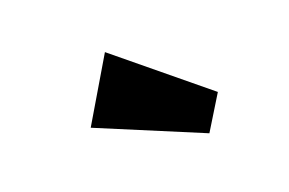

<svg xmlns="http://www.w3.org/2000/svg" viewBox="-42 -831 521 346"><g transform="rotate(-15 219.0 -658.0)"><path d="M314 -563 110 -628 170 -753 348 -631Z"/></g></svg>

Font: Joti One
Style: Regular
Weight: 400
Designer: Eduardo Rodriguez Tunni
Foundry: Eduardo Rodriguez Tunni
Version: Version 1.002; ttfautohint (v1.8.4.7-5d5b);gftools[0.9.24]